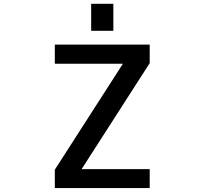

<svg xmlns="http://www.w3.org/2000/svg" viewBox="-20 -959 1040 980"><path d="M445.3 -801.8V-939.5H558.6V-801.8ZM259.8 -731.4H744.1V-636.7L396.5 -95.7H744.1V1H259.8V-92.8L607.4 -633.8H259.8Z"/></svg>

Font: GenEi Gothic M SemiBold
Style: Regular
Weight: 500
Designer: o_tamon (Modified); [Source Han Sans]
Ryoko NISHIZUKA  (kana & ideographs); Paul D. Hunt (Latin, Greek & Cyrillic); Wenl
Version: Version 1.1a;Original Version 1.004